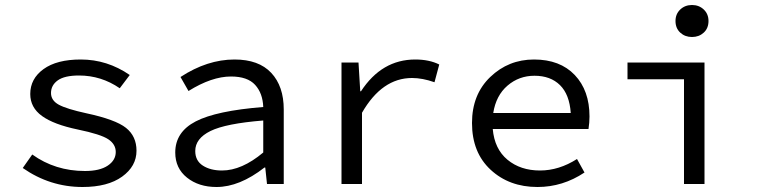

<svg xmlns="http://www.w3.org/2000/svg" viewBox="-20 -736 3040 768"><path d="M310 12Q180 12 71 -64L109 -118Q201 -52 320 -52Q379 -52 411 -73.5Q443 -95 443 -128Q443 -159 413 -179Q383 -199 291 -218Q195 -238 148 -272Q101 -306 101 -360Q101 -421 154 -459.5Q207 -498 303 -498Q409 -498 499 -436L459 -383Q385 -434 296 -434Q238 -434 211 -414.5Q184 -395 184 -364Q184 -334 215.5 -317Q247 -300 325 -283Q442 -258 484 -224.5Q526 -191 526 -133Q526 -71 468.5 -29.5Q411 12 310 12Z M846 12Q775 12 728 -25.5Q681 -63 681 -126Q681 -208 763 -250.5Q845 -293 1033 -308Q1031 -363 1000.5 -396.5Q970 -430 904 -430Q827 -430 734 -372L702 -428Q809 -498 918 -498Q1015 -498 1065 -444.5Q1115 -391 1115 -298V0H1048L1041 -66H1038Q938 12 846 12ZM868 -54Q947 -54 1033 -126V-254Q883 -242 822 -212Q761 -182 761 -132Q761 -93 791.5 -73.5Q822 -54 868 -54Z M1346 0V-486H1414L1421 -371H1424Q1507 -498 1641 -498Q1697 -498 1737 -478L1718 -407Q1670 -424 1628 -424Q1508 -424 1428 -285V0Z M2130 12Q2017 12 1942.5 -57Q1868 -126 1868 -244Q1868 -358 1941 -428Q2014 -498 2116 -498Q2220 -498 2279 -436Q2338 -374 2338 -270Q2338 -246 2334 -220H1951Q1958 -140 2010 -97Q2062 -54 2140 -54Q2216 -54 2288 -100L2318 -46Q2231 12 2130 12ZM2118 -433Q2056 -433 2010 -393.5Q1964 -354 1953 -284H2263Q2258 -358 2220 -395.5Q2182 -433 2118 -433Z M2716 0V-419H2490V-486H2798V0ZM2682 -652Q2682 -680 2701 -698Q2720 -716 2748 -716Q2776 -716 2795 -698Q2814 -680 2814 -652Q2814 -623 2795 -605.5Q2776 -588 2748 -588Q2720 -588 2701 -605.5Q2682 -623 2682 -652Z"/></svg>

Font: TypoPRO Source Code Pro
Style: Regular
Weight: 400
Monospace: yes
Designer: Paul D. Hunt, Teo Tuominen
Foundry: Adobe Systems Incorporated
Version: Version 2.010;PS 1.0;hotconv 1.0.84;makeotf.lib2.5.63406